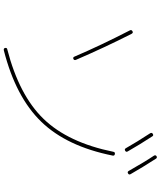

<svg xmlns="http://www.w3.org/2000/svg" viewBox="65 -928 869 1040"><g transform="rotate(90 500.0 -407.5)"><path d="M239.3 0Q237.3 -9.8 246.1 -11.7Q496.1 -76.2 624 -209Q752 -341.8 801.8 -586.9Q803.7 -596.7 814 -594.7Q824.2 -592.8 822.3 -583Q772.5 -334 638.7 -195.8Q504.9 -57.6 252 6.8Q241.2 8.8 239.3 0ZM782.2 -654.3Q749 -712.9 701.2 -786.1Q696.3 -794.9 704.1 -799.8Q712.9 -805.7 717.8 -797.9Q760.7 -732.4 799.8 -664.1Q804.7 -655.3 795.9 -650.4Q787.1 -645.5 782.2 -654.3ZM905.3 -669.9Q855.5 -757.8 823.2 -805.7Q817.4 -814.5 825.2 -820.3Q834 -825.2 838.9 -817.4Q886.7 -743.2 922.9 -679.7Q927.7 -670.9 918.9 -666Q910.2 -661.1 905.3 -669.9ZM286.1 -376Q225.6 -517.6 143.6 -676.8Q139.6 -685.5 149.4 -690.4Q157.2 -695.3 163.1 -684.6Q237.3 -538.1 303.7 -383.8Q307.6 -374 298.8 -370.1Q290 -366.2 286.1 -376Z"/></g></svg>

Font: Rounded-L Mgen+ 2m thin
Style: Regular
Weight: 100
Designer: [Source Han Sans]
Ryoko NISHIZUKA  (kana & ideographs); Paul D. Hunt (Latin, Greek & Cyrillic); Wenlong ZHANG  (bopomofo
Version: Version 1.059.20150602